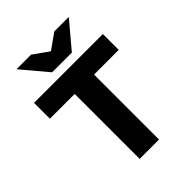

<svg xmlns="http://www.w3.org/2000/svg" viewBox="-262 -1070 1199 1199"><g transform="rotate(-45 338.0 -470.0)"><path d="M253 -574H34V-714H642V-574H424V0H253ZM105 -940H234L334 -869H339L439 -940H567L423 -769H249Z"/></g></svg>

Font: Nebula Sans Bold
Style: Regular
Weight: 700
Designer: Paul D. Hunt for Adobe (as Source Sans)
Foundry: Nebula Entertainment & Broadcasting LLC
Version: Version 1.010